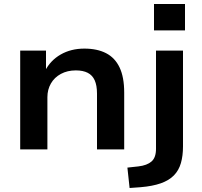

<svg xmlns="http://www.w3.org/2000/svg" viewBox="-20 -747 1011 960"><path d="M81 0V-494H210V-392H205Q232 -445 283.5 -474.5Q335 -504 402 -504Q466 -504 510.5 -481Q555 -458 578 -409.5Q601 -361 601 -284V0H465V-279Q465 -320 453.5 -345.5Q442 -371 418.5 -383Q395 -395 359 -395Q317 -395 284.5 -377.5Q252 -360 234.5 -329.5Q217 -299 217 -261V0ZM750 -595V-727H905V-595ZM628 193 617 91 672 85Q715 80 737.5 60.5Q760 41 760 -3V-494H895V-15Q895 32 884.5 68.5Q874 105 849.5 130Q825 155 784 169.5Q743 184 683 189Z"/></svg>

Font: Nunito Sans 10pt SemiExpanded
Style: Bold
Weight: 700
Width: 6
Designer: Vernon Adams
Foundry: Vernon Adams
Version: Version 3.101;gftools[0.9.27]